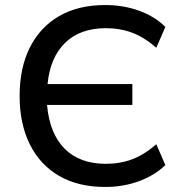

<svg xmlns="http://www.w3.org/2000/svg" viewBox="-20 -734 716 763"><path d="M398 9Q291 9 215 -35Q139 -79 98.5 -160.5Q58 -242 58 -353Q58 -464 98.5 -545Q139 -626 215 -670Q291 -714 398 -714Q470 -714 532.5 -691.5Q595 -669 637 -627L601 -544Q555 -585 506.5 -603.5Q458 -622 401 -622Q298 -622 238.5 -563.5Q179 -505 169 -400H506V-317H167Q177 -203 237 -143Q297 -83 401 -83Q458 -83 506.5 -101.5Q555 -120 601 -161L637 -78Q595 -37 532.5 -14Q470 9 398 9Z"/></svg>

Font: Nunito Sans SemiBold
Style: Regular
Weight: 600
Designer: Vernon Adams
Foundry: Vernon Adams
Version: Version 3.101; ttfautohint (v1.8.4.7-5d5b);gftools[0.9.27]